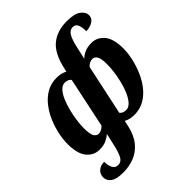

<svg xmlns="http://www.w3.org/2000/svg" viewBox="-271 -923 1312 1312"><g transform="rotate(-45 385.0 -267.5)"><path d="M148 235Q81 235 53.5 213.5Q26 192 26 162Q26 128 49.5 109Q73 90 106 90Q106 124 118 149Q130 174 159 174Q189 174 205 144.5Q221 115 233 61L254 -32Q236 -15 209.5 -2.5Q183 10 142 10Q89 10 52 -33.5Q15 -77 15 -173Q15 -215 25.5 -265.5Q36 -316 57 -365.5Q78 -415 110 -456Q142 -497 185 -521.5Q228 -546 281 -546Q327 -546 359 -528L365 -554Q391 -672 451 -721Q511 -770 604 -770Q678 -770 710 -746Q742 -722 742 -692Q742 -660 713.5 -643.5Q685 -627 651 -627Q651 -664 641.5 -688.5Q632 -713 604 -713Q577 -713 559.5 -685Q542 -657 528 -593L508 -504Q525 -521 552 -533.5Q579 -546 619 -546Q673 -546 710 -502.5Q747 -459 747 -363Q747 -321 736 -270.5Q725 -220 704 -170.5Q683 -121 651 -80Q619 -39 576 -14.5Q533 10 480 10Q435 10 403 -8L394 35Q377 109 340 153Q303 197 253 216Q203 235 148 235ZM216 -71Q230 -71 243.5 -78.5Q257 -86 268 -97L345 -462Q336 -474 323 -478.5Q310 -483 300 -483Q274 -483 253.5 -461Q233 -439 217.5 -403Q202 -367 191.5 -325Q181 -283 175.5 -242.5Q170 -202 170 -172Q170 -112 183 -91.5Q196 -71 216 -71ZM462 -53Q487 -53 507.5 -75Q528 -97 544 -132.5Q560 -168 570.5 -210Q581 -252 586.5 -293Q592 -334 592 -365Q592 -425 578.5 -444.5Q565 -464 546 -464Q531 -464 517.5 -457Q504 -450 494 -438L416 -74Q425 -62 438 -57.5Q451 -53 462 -53Z"/></g></svg>

Font: Noto Serif Condensed ExtraBold
Style: Italic
Weight: 800
Width: 3
Italic angle: -12°
Designer: Monotype Design Team
Foundry: Monotype Imaging Inc.
Version: Version 2.014; ttfautohint (v1.8.4.7-5d5b)